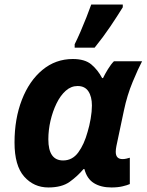

<svg xmlns="http://www.w3.org/2000/svg" viewBox="-20 -816 646 846"><path d="M193 10Q129 10 86.5 -38Q44 -86 44 -188Q44 -293 76.5 -376.5Q109 -460 167 -508Q225 -556 301 -556Q354 -556 382.5 -532Q411 -508 430 -472H434Q442 -489 455.5 -511Q469 -533 482 -546H606Q589 -514 564.5 -455Q540 -396 526 -329L493 -173Q490 -158 490 -147Q490 -115 520 -115Q528 -115 537 -117Q546 -119 552 -121V-5Q541 0 520 5Q499 10 471 10Q425 10 394 -9Q363 -28 352 -71H348Q321 -39 286.5 -14.5Q252 10 193 10ZM258 -109Q299 -109 325 -144.5Q351 -180 366 -235Q374 -261 379.5 -293Q385 -325 385 -351Q385 -390 369.5 -413.5Q354 -437 322 -437Q293 -437 269.5 -416Q246 -395 229 -360Q212 -325 202.5 -284Q193 -243 193 -202Q193 -109 258 -109ZM309 -606V-621Q321 -645 334.5 -676Q348 -707 360.5 -739Q373 -771 382 -796H521V-784Q497 -745 466 -699Q435 -653 397 -606Z"/></svg>

Font: Noto IKEA Latin
Style: Bold Italic
Weight: 700
Italic angle: -12°
Designer: Monotype Design Team
Foundry: Monotype Imaging Inc.
Version: Version 1.0